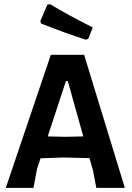

<svg xmlns="http://www.w3.org/2000/svg" viewBox="-20 -909 640 929"><path d="M222 -889Q306 -838 429 -776L407 -721L395 -717Q301 -747 179 -795L175 -807L209 -886ZM387 -644 584 0H446L430 -84L413 -144L287 -147L176 -143L159 -91L142 0H8L226 -644ZM299 -517 211 -249 297 -247 383 -249 308 -517Z"/></svg>

Font: Alegreya Sans SC
Style: Bold
Weight: 700
Designer: Juan Pablo del Peral
Foundry: Huerta Tipografica
Version: Version 2.007